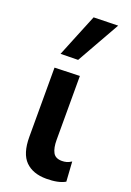

<svg xmlns="http://www.w3.org/2000/svg" viewBox="-153 -846 624 914"><g transform="rotate(20 159.0 -389.0)"><path d="M207 12.5Q139 12.5 101.2 -25.2Q63.5 -63 63.5 -147.5V-498L190.5 -502V-178Q190.5 -137.5 202.8 -115Q215 -92.5 248 -92.5Q260 -92.5 271.2 -95.5Q282.5 -98.5 295.5 -107L302 -7Q268.5 12.5 207 12.5ZM68 -569.5Q90 -624 112.2 -678.2Q134.5 -732.5 156.5 -786.5L280 -789.5Q248 -733.5 217.5 -679Q187 -624.5 156.5 -571Z"/></g></svg>

Font: Commissioner SemiBold
Style: Regular
Weight: 600
Designer: Kostas Bartsokas
Foundry: Kostas Bartsokas
Version: Version 1.000; ttfautohint (v1.8.3)